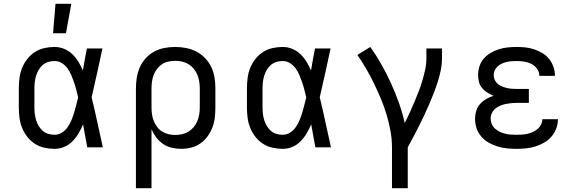

<svg xmlns="http://www.w3.org/2000/svg" viewBox="-20 -775 3040 1010"><path d="M267 8Q240 8 213 2Q186 -4 163 -19Q140 -34 123 -56Q106 -78 96 -103Q86 -128 82.5 -155.5Q79 -183 79 -210V-310Q79 -337 82.5 -364.5Q86 -392 96 -417Q106 -442 123 -464Q140 -486 163 -501Q186 -516 213 -522Q240 -528 267 -528Q293 -528 317.5 -518Q342 -508 360.5 -490Q379 -472 392.5 -450Q406 -428 416 -404Q421 -433 426 -462Q431 -491 437 -520H519Q505 -456 491 -391.5Q477 -327 462 -263Q478 -198 492 -132Q506 -66 521 0H439Q433 -30 428 -60.5Q423 -91 417 -121Q407 -97 393.5 -74Q380 -51 361.5 -32Q343 -13 318.5 -2.5Q294 8 267 8ZM267 -66Q288 -66 306 -77.5Q324 -89 336 -106.5Q348 -124 356 -143.5Q364 -163 370 -182.5Q376 -202 381 -222.5Q386 -243 391 -263Q386 -283 381 -303Q376 -323 369.5 -342Q363 -361 355 -380Q347 -399 335 -415.5Q323 -432 305.5 -443Q288 -454 267 -454Q250 -454 233.5 -449Q217 -444 204.5 -433Q192 -422 183.5 -407.5Q175 -393 170 -377Q165 -361 163 -344Q161 -327 161 -310V-210Q161 -193 163 -176Q165 -159 170 -143Q175 -127 183.5 -112.5Q192 -98 204.5 -87Q217 -76 233.5 -71Q250 -66 267 -66ZM259 -600 272 -755H355L327 -600Z M695 215V-310Q695 -338 699.5 -366.5Q704 -395 715.5 -421Q727 -447 746.5 -468.5Q766 -490 791 -503.5Q816 -517 844 -522.5Q872 -528 901 -528Q930 -528 958.5 -522.5Q987 -517 1012.5 -504Q1038 -491 1058.5 -469.5Q1079 -448 1091.5 -422Q1104 -396 1108.5 -367.5Q1113 -339 1113 -310V-210Q1113 -183 1110 -156.5Q1107 -130 1097.5 -105Q1088 -80 1072 -58Q1056 -36 1034 -20.5Q1012 -5 985.5 1.5Q959 8 933 8Q908 8 883 2Q858 -4 837.5 -18Q817 -32 802 -52Q787 -72 777 -95V215ZM901 -65Q919 -65 937.5 -69Q956 -73 971.5 -82.5Q987 -92 999 -106.5Q1011 -121 1018 -138Q1025 -155 1028 -173.5Q1031 -192 1031 -210V-310Q1031 -328 1028 -346.5Q1025 -365 1018 -382Q1011 -399 999 -413.5Q987 -428 971.5 -437.5Q956 -447 937.5 -451Q919 -455 901 -455Q883 -455 865 -451Q847 -447 832 -437Q817 -427 806 -412.5Q795 -398 788.5 -381Q782 -364 779.5 -346Q777 -328 777 -310V-210Q777 -192 779.5 -174Q782 -156 788.5 -139.5Q795 -123 806 -108Q817 -93 832 -83.5Q847 -74 865 -69.5Q883 -65 901 -65Z M1467 8Q1440 8 1413 2Q1386 -4 1363 -19Q1340 -34 1323 -56Q1306 -78 1296 -103Q1286 -128 1282.5 -155.5Q1279 -183 1279 -210V-310Q1279 -337 1282.5 -364.5Q1286 -392 1296 -417Q1306 -442 1323 -464Q1340 -486 1363 -501Q1386 -516 1413 -522Q1440 -528 1467 -528Q1493 -528 1517.5 -518Q1542 -508 1560.5 -490Q1579 -472 1592.5 -450Q1606 -428 1616 -404Q1621 -433 1626 -462Q1631 -491 1637 -520H1719Q1705 -456 1691 -391.5Q1677 -327 1662 -263Q1678 -198 1692 -132Q1706 -66 1721 0H1639Q1633 -30 1628 -60.5Q1623 -91 1617 -121Q1607 -97 1593.5 -74Q1580 -51 1561.5 -32Q1543 -13 1518.5 -2.5Q1494 8 1467 8ZM1467 -66Q1488 -66 1506 -77.5Q1524 -89 1536 -106.5Q1548 -124 1556 -143.5Q1564 -163 1570 -182.5Q1576 -202 1581 -222.5Q1586 -243 1591 -263Q1586 -283 1581 -303Q1576 -323 1569.5 -342Q1563 -361 1555 -380Q1547 -399 1535 -415.5Q1523 -432 1505.5 -443Q1488 -454 1467 -454Q1450 -454 1433.5 -449Q1417 -444 1404.5 -433Q1392 -422 1383.5 -407.5Q1375 -393 1370 -377Q1365 -361 1363 -344Q1361 -327 1361 -310V-210Q1361 -193 1363 -176Q1365 -159 1370 -143Q1375 -127 1383.5 -112.5Q1392 -98 1404.5 -87Q1417 -76 1433.5 -71Q1450 -66 1467 -66Z M2042 215V0Q2042 -44 2034 -87Q2026 -130 2013.5 -172Q2001 -214 1984 -254.5Q1967 -295 1948 -334.5Q1929 -374 1907 -412Q1885 -450 1860 -486L1928 -528Q1960 -483 1987 -435Q2014 -387 2037 -336.5Q2060 -286 2078.5 -234Q2097 -182 2109 -128Q2123 -155 2135.5 -182.5Q2148 -210 2159.5 -237.5Q2171 -265 2182 -293Q2193 -321 2201.5 -350Q2210 -379 2216.5 -408.5Q2223 -438 2223 -468V-520H2305V-468Q2305 -436 2298.5 -405Q2292 -374 2282.5 -344Q2273 -314 2261.5 -284.5Q2250 -255 2237.5 -226Q2225 -197 2211.5 -168.5Q2198 -140 2184 -112Q2170 -84 2155 -56Q2140 -28 2125 0V215Z M2697 8Q2672 8 2647 5.5Q2622 3 2597.5 -4.5Q2573 -12 2551 -24.5Q2529 -37 2512 -56.5Q2495 -76 2487 -100Q2479 -124 2479 -150Q2479 -171 2485 -191.5Q2491 -212 2505 -227.5Q2519 -243 2537.5 -254Q2556 -265 2576 -271Q2559 -278 2543.5 -288Q2528 -298 2516 -312Q2504 -326 2499.5 -344Q2495 -362 2495 -381Q2495 -404 2502.5 -427Q2510 -450 2525.5 -467.5Q2541 -485 2561.5 -497Q2582 -509 2604.5 -516Q2627 -523 2650.5 -525.5Q2674 -528 2697 -528Q2721 -528 2744.5 -525.5Q2768 -523 2790 -515.5Q2812 -508 2832.5 -496Q2853 -484 2868 -465.5Q2883 -447 2891 -424.5Q2899 -402 2899 -379V-376H2817V-377Q2817 -397 2804.5 -414Q2792 -431 2774.5 -439.5Q2757 -448 2737 -451Q2717 -454 2697 -454Q2684 -454 2671 -453Q2658 -452 2645 -449Q2632 -446 2620 -440.5Q2608 -435 2598 -426Q2588 -417 2582.5 -405Q2577 -393 2577 -379Q2577 -366 2583 -353.5Q2589 -341 2599 -333Q2609 -325 2621.5 -320Q2634 -315 2647 -312Q2660 -309 2673.5 -308Q2687 -307 2700 -307H2762V-234H2700Q2685 -234 2670 -232.5Q2655 -231 2640 -228Q2625 -225 2611 -219Q2597 -213 2585.5 -203.5Q2574 -194 2567.5 -180Q2561 -166 2561 -151Q2561 -136 2567 -122Q2573 -108 2584.5 -98Q2596 -88 2609.5 -81.5Q2623 -75 2637.5 -71.5Q2652 -68 2667 -67Q2682 -66 2697 -66Q2712 -66 2727 -67Q2742 -68 2756 -71.5Q2770 -75 2783.5 -81Q2797 -87 2808 -96.5Q2819 -106 2826 -120Q2833 -134 2833 -148H2915Q2915 -123 2906 -99Q2897 -75 2880.5 -56Q2864 -37 2842 -24.5Q2820 -12 2796 -4.5Q2772 3 2747 5.5Q2722 8 2697 8Z"/></svg>

Font: Iosevka Plex Etoile
Style: Regular
Weight: 400
Designer: Belleve Invis
Foundry: Belleve Invis
Version: Version 25.1.1; ttfautohint (v1.8.4)